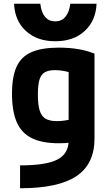

<svg xmlns="http://www.w3.org/2000/svg" viewBox="-20 -784 590 1024"><path d="M87 98Q226 98 286 67Q346 36 346 -35V-462L382 -390Q345 -401 320.5 -405.5Q296 -410 274 -410Q239 -410 219 -398.5Q199 -387 190.5 -359Q182 -331 182 -281Q182 -226 191.5 -195Q201 -164 223 -151Q245 -138 284 -138Q304 -138 327.5 -141.5Q351 -145 387 -152L410 -30Q384 -26 354.5 -23Q325 -20 294 -20Q205 -20 150 -47Q95 -74 69.5 -132Q44 -190 44 -284Q44 -375 68.5 -428.5Q93 -482 148 -506Q203 -530 294 -530Q405 -530 484 -498V-45Q484 91 387.5 155.5Q291 220 87 220ZM275 -564Q178 -564 118.5 -618.5Q59 -673 55 -764H195Q200 -718 220.5 -694Q241 -670 275 -670Q308 -670 328.5 -694Q349 -718 355 -764H495Q491 -673 431.5 -618.5Q372 -564 275 -564Z"/></svg>

Font: M PLUS Code Latin SemiExpanded
Style: Bold
Weight: 700
Width: 6
Designer: Coji Morishita
Foundry: UNDERFOREST DESIGN
Version: Version 1.002; ttfautohint (v1.8.3)